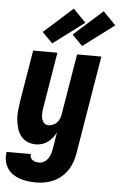

<svg xmlns="http://www.w3.org/2000/svg" viewBox="-80 -821 681 1088"><g transform="rotate(5 260.5 -277.0)"><path d="M167 223Q143 223 119.5 220Q96 217 74 209.5Q52 202 33.5 189Q15 176 3 157Q-9 138 -13.5 115Q-18 92 -14 68L-13 65H124V66Q122 76 126 85Q130 94 138 99.5Q146 105 156 107Q166 109 176 109Q191 109 205 100Q219 91 227 78Q235 65 239.5 50.5Q244 36 246 21L261 -70Q253 -54 241 -39Q229 -24 214 -13Q199 -2 181.5 3Q164 8 147 8Q121 8 98.5 -2Q76 -12 61.5 -31Q47 -50 40 -73.5Q33 -97 30.5 -122Q28 -147 30.5 -173Q33 -199 37 -225L86 -520H224L172 -206Q170 -195 169 -185Q168 -175 168 -164.5Q168 -154 170 -144Q172 -134 176.5 -125.5Q181 -117 189 -111.5Q197 -106 208 -106Q221 -106 234.5 -111.5Q248 -117 257.5 -127.5Q267 -138 272 -151Q277 -164 279 -178L336 -520H474L381 40Q377 64 368.5 88.5Q360 113 345.5 135Q331 157 310.5 174.5Q290 192 266 203Q242 214 217 218.5Q192 223 167 223ZM360 -570 301 -630 465 -777 537 -703ZM190 -570 131 -630 295 -777 367 -703Z"/></g></svg>

Font: Iosevka Heavy
Style: Italic
Weight: 900
Italic angle: -9°
Monospace: yes
Designer: Belleve Invis
Foundry: Belleve Invis
Version: Version 32.5.0; ttfautohint (v1.8.4)